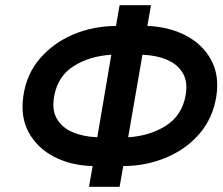

<svg xmlns="http://www.w3.org/2000/svg" viewBox="-20 -720 858 740"><path d="M441 -700H562L548 -620Q631 -617 695.5 -583.5Q760 -550 793 -490.5Q826 -431 814 -350Q801 -266 750 -206Q699 -146 622.5 -113.5Q546 -81 459 -80H455L441 0H323L337 -80Q254 -82 189 -115.5Q124 -149 91 -209Q58 -269 70 -350Q82 -434 133.5 -494Q185 -554 261 -586.5Q337 -619 425 -620H427ZM695 -350Q705 -403 685 -437.5Q665 -472 624 -489.5Q583 -507 529 -509L474 -191Q556 -196 618 -234.5Q680 -273 695 -350ZM189 -350Q179 -297 199 -262.5Q219 -228 260 -210.5Q301 -193 355 -191L409 -509Q326 -504 264.5 -465.5Q203 -427 189 -350Z"/></svg>

Font: Jost* Medium
Style: Italic
Weight: 500
Italic angle: -10°
Version: Version 3.7